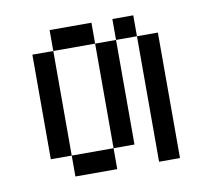

<svg xmlns="http://www.w3.org/2000/svg" viewBox="-57 -501 615 565"><g transform="rotate(-10 250.0 -219.0)"><path d="M125 -62.5V0H250V-62.5ZM125 -62.5V-375H62.5V-62.5ZM250 -62.5H312.5V-375H250ZM375 -375Q375 -375 375 0H437.5Q437.5 0 437.5 -375ZM125 -375H250V-437.5H125ZM312.5 -375H375V-437.5H312.5Z"/></g></svg>

Font: BFUnifontExMono
Style: Regular
Weight: 500
Version: Version 15.0.06